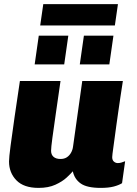

<svg xmlns="http://www.w3.org/2000/svg" viewBox="-20 -906 667 936"><path d="M168 10Q96 10 60 -27Q24 -64 24 -119Q24 -138 31.5 -195Q39 -252 51 -335Q63 -418 77 -511H275Q263 -427 252.5 -355Q242 -283 235.5 -234.5Q229 -186 229 -171Q229 -152 241 -141.5Q253 -131 275 -131Q293 -131 305.5 -139Q318 -147 326 -161Q334 -175 336 -191L381 -511H579Q573 -473 567.5 -436Q562 -399 557 -364Q552 -329 547.5 -297Q543 -265 539.5 -238Q536 -211 533 -190.5Q530 -170 528.5 -157Q527 -144 527 -140Q527 -125 535.5 -118Q544 -111 554 -111Q563 -111 571.5 -113.5Q580 -116 590 -120L575 -13Q559 -3 534 3.5Q509 10 471 10Q404 10 373.5 -11.5Q343 -33 335 -71Q326 -60 305 -40.5Q284 -21 250 -5.5Q216 10 168 10ZM176 -782 191 -886H555L540 -782ZM149 -592 169 -732H313L293 -592ZM369 -592 389 -732H533L513 -592Z"/></svg>

Font: Chivo Medium Black
Style: Italic
Weight: 900
Italic angle: -8.05°
Version: Version 2.002